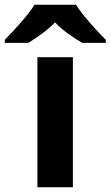

<svg xmlns="http://www.w3.org/2000/svg" viewBox="-79 -852 464 806"><path d="M240 -832H66C38 -787 -22 -722 -59 -685V-672H40C75 -694 117 -722 152 -758C186 -722 231 -693 266 -672H365V-685C329 -721 268 -787 240 -832ZM227 -66V-612H78V-66Z"/></svg>

Font: Noto Sans Malayalam UI
Style: Bold
Weight: 700
Designer: Jelle Bosma - Monotype Design Team
Foundry: Monotype Imaging Inc.
Version: Version 2.104